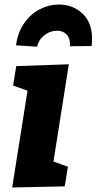

<svg xmlns="http://www.w3.org/2000/svg" viewBox="-20 -826 428 851"><path d="M52 -533 285 -541 217 -110 281 -87 267 0 34 5 102 -424 38 -447ZM388 -655Q388 -633 386 -622L290 -621Q292 -656 275.5 -673Q259 -690 233 -690Q203 -690 177.5 -670.5Q152 -651 144 -619L51 -625Q59 -684 88 -724.5Q117 -765 157.5 -785.5Q198 -806 240 -806Q303 -806 345.5 -766Q388 -726 388 -655Z"/></svg>

Font: Bitter Pro ExtraBold
Style: Italic
Weight: 800
Italic angle: -9°
Designer: Sol Matas, and Bitter project Authors
Foundry: Sol Matas
Version: Version 1.010